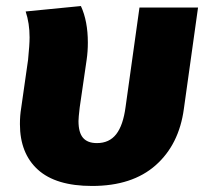

<svg xmlns="http://www.w3.org/2000/svg" viewBox="-20 -596 693 636"><path d="M636 -571 589 -235Q573 -117 495.5 -48.5Q418 20 285 20Q165 20 105.5 -34Q46 -88 46 -185Q46 -213 50 -237L73 -398Q78 -448 78 -472Q78 -519 65 -558L248 -576Q271 -526 271 -455Q271 -425 267 -398L244 -240Q240 -206 240 -195Q240 -157 255 -139.5Q270 -122 301 -122Q342 -122 365 -151.5Q388 -181 396 -242L442 -571Z"/></svg>

Font: FiraGO Heavy
Style: Italic
Weight: 900
Italic angle: -8°
Designer: bBox Type GmbH
Foundry: bBox Type GmbH
Version: Version 1.001